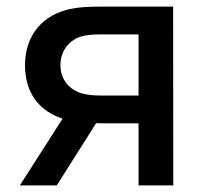

<svg xmlns="http://www.w3.org/2000/svg" viewBox="-20 -560 614 580"><path d="M151.5 0 270.5 -188C278 -187.5 285 -187.5 291.5 -187.5H398.5V0H503.5L503 -540H288.5C263.5 -540 225 -540 191 -532.5C112 -515.5 55.5 -457 55.5 -362.5C55.5 -276 102.5 -223 169 -201.5L40 0ZM282.5 -271.5C268 -271.5 247.5 -272.5 228.5 -277.5C192.5 -287 162.5 -317.5 162.5 -363.5C162.5 -410 193.5 -440.5 224.5 -449.5C244.5 -455.5 268 -456 282.5 -456H398.5V-271.5Z"/></svg>

Font: Manrope SemiBold
Style: Regular
Weight: 600
Designer: Mikhail Sharanda
Foundry: Mikhail Sharanda
Version: Version 4.505